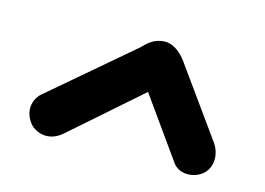

<svg xmlns="http://www.w3.org/2000/svg" viewBox="-62 -675 824 598"><g transform="rotate(15 350.0 -375.5)"><path d="M406 -566C435 -566 459 -543 474 -523L629 -307C653 -277 657 -235 632 -207C607 -181 557 -175 532 -207L394 -401L172 -206C127 -169 84 -194 72 -208C42 -243 49 -284 75 -307L335 -529C350 -544 370 -566 406 -566Z"/></g></svg>

Font: SN Pro Heavy
Style: Italic
Weight: 800
Italic angle: -9°
Designer: Tobias Whetton
Foundry: Supernotes
Version: Version 1.001;Glyphs 3.2 (3249)